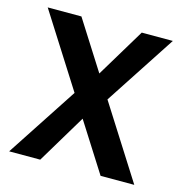

<svg xmlns="http://www.w3.org/2000/svg" viewBox="-87 -631 674 710"><g transform="rotate(15 249.5 -275.5)"><path d="M10 -551H139L489 0H360ZM264 -225 129 0H10L215 -313ZM235 -327 370 -551H489L285 -239Z"/></g></svg>

Font: Parkinsans Light Medium
Style: Regular
Weight: 500
Version: Version 1.000